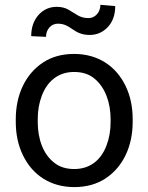

<svg xmlns="http://www.w3.org/2000/svg" viewBox="-20 -760 610 790"><path d="M44.9 -258.3C44.9 -207.5 54.7 -162.1 74.2 -121.6C113.3 -40.5 186.5 9.8 285.6 9.8C335 9.8 377.9 -2 413.6 -25.4C485.4 -72.3 525.9 -156.7 525.9 -258.3V-269.5C525.9 -320.8 516.1 -366.2 496.6 -406.7C457.5 -487.3 384.3 -538.1 284.7 -538.1C235.4 -538.1 192.9 -526.4 157.2 -502.9C85.4 -455.6 44.9 -371.6 44.9 -269.5ZM135.3 -269.5C135.3 -304.2 140.6 -335.9 151.9 -365.7C173.8 -424.3 218.3 -463.9 284.7 -463.9C318.4 -463.9 346.2 -455.1 368.2 -437C412.6 -400.9 435.1 -338.4 435.1 -269.5V-258.3C435.1 -223.6 429.7 -191.4 418.5 -162.1C396.5 -103 352.1 -64.5 285.6 -64.5C252 -64.5 224.1 -73.2 202.1 -91.3C157.2 -126.5 135.3 -188.5 135.3 -258.3ZM393.1 -740.2C393.1 -709.5 371.6 -685.5 344.2 -685.5C327.1 -685.5 312 -689.5 299.3 -697.3C286.6 -705.1 273.9 -712.9 260.7 -720.7C247.6 -728 231.9 -731.9 213.4 -731.9C183.6 -731.9 158.7 -720.7 138.7 -698.7C118.7 -676.3 108.4 -647 108.4 -611.3L169.4 -608.4C169.4 -639.2 190.4 -662.6 217.8 -662.6C273.4 -662.6 281.2 -616.2 348.6 -616.2C378.4 -616.2 403.3 -627 423.8 -648.9C443.8 -670.4 454.1 -699.2 454.1 -734.9Z"/></svg>

Font: Vazirmatn
Style: Regular
Weight: 400
Designer: Saber Rastikerdar
Foundry: Saber Rastikerdar
Version: Version 33.003